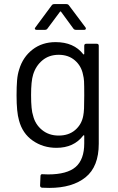

<svg xmlns="http://www.w3.org/2000/svg" viewBox="-20 -720 575 939"><path d="M402 -506H453Q463 -506 463 -496V-17Q463 95 398.5 147Q334 199 221 199Q198 199 186 198Q176 197 176 187L178 141Q178 136 181 133.5Q184 131 188 132L215 133Q308 133 350 96.5Q392 60 392 -19V-56Q392 -58 390.5 -58.5Q389 -59 387 -57Q341 3 256 3Q191 3 140.5 -32Q90 -67 73 -131Q61 -172 61 -253Q61 -297 63.5 -327Q66 -357 74 -381Q92 -441 139 -477.5Q186 -514 252 -514Q341 -514 387 -455Q389 -453 390.5 -454Q392 -455 392 -457V-496Q392 -506 402 -506ZM392 -254Q392 -305 391 -322.5Q390 -340 386 -355Q378 -397 346.5 -424.5Q315 -452 267 -452Q220 -452 187.5 -425Q155 -398 142 -355Q132 -323 132 -255Q132 -182 142 -154Q152 -112 185.5 -84.5Q219 -57 267 -57Q316 -57 347.5 -84Q379 -111 387 -153Q390 -168 391 -190Q392 -212 392 -254ZM153 -586 233 -694Q237 -700 246 -700H304Q313 -700 317 -694L398 -586Q400 -584 400 -580Q400 -578 398 -576Q396 -574 392 -574H352Q343 -574 339 -580L279 -662Q278 -664 276 -664Q274 -664 273 -662L212 -580Q208 -574 199 -574H159Q153 -574 151 -577.5Q149 -581 153 -586Z"/></svg>

Font: Amber EN
Style: Regular
Weight: 400
Designer: Jeremy Tribby
Foundry: Tribby Type Co.
Version: Version 1.403 November 24, 2021